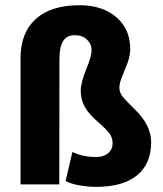

<svg xmlns="http://www.w3.org/2000/svg" viewBox="-20 -706 624 735"><path d="M58.6 0V-482.9Q58.6 -580.6 116.9 -633.3Q175.3 -686 284.2 -686Q371.6 -686 425 -640.4Q478.5 -594.7 478.5 -519Q478.5 -492.7 468.3 -465.3Q458 -438 447.5 -412.8Q437 -387.7 437 -370.4Q437 -353 447.8 -338.6Q458.5 -324.2 495.6 -287.6Q558.6 -227.5 558.6 -161.1Q558.6 -78.6 504.4 -34.7Q450.2 9.3 349.1 9.3Q314.9 9.3 282 3.2Q249 -2.9 231 -13.2L257.3 -124.5Q294.4 -105 349.6 -105Q377 -105 394 -119.6Q411.1 -134.3 411.1 -156.2Q411.1 -178.2 399.9 -194.1Q388.7 -210 354 -240Q319.3 -270 304.2 -297.6Q289.1 -325.2 289.1 -357.7Q289.1 -390.1 309.8 -440.2Q330.6 -490.2 330.6 -513.9Q330.6 -537.6 313 -554.4Q295.4 -571.3 265.9 -571.3Q236.3 -571.3 221.9 -549.1Q207.5 -526.9 207.5 -480L207 0Z"/></svg>

Font: Yantramanav Black
Style: Regular
Weight: 900
Version: Version 1.001;PS 1.0;hotconv 1.0.72;makeotf.lib2.5.5900; ttf